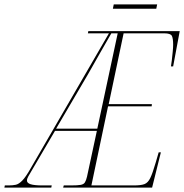

<svg xmlns="http://www.w3.org/2000/svg" viewBox="-77 -856 840 876"><path d="M-57 0 -55 -10H-38Q-19 -10 -5 -13Q9 -16 25 -32.5Q41 -49 63 -88L420 -704H324L326 -714H743L713 -553H703Q705 -563 707 -581.5Q709 -600 711 -619.5Q713 -639 713 -652Q713 -681 707 -692.5Q701 -704 672 -704H487L419 -381H616L615 -371H416L340 -10H534Q566 -10 582 -16Q598 -22 608.5 -43.5Q619 -65 633 -113L647 -161H657L617 0H211L214 -10H247Q277 -10 291 -12.5Q305 -15 310.5 -24Q316 -33 320 -50L365 -259H174L66 -75Q58 -61 52 -51Q46 -41 46 -32Q46 -21 62.5 -15.5Q79 -10 117 -10H159L157 0ZM179 -269H367L460 -704H431Q404 -658 378 -611.5Q352 -565 325 -518ZM438 -816 442 -836H640L636 -816Z"/></svg>

Font: Noto Serif Display ExtraCondensed Thin
Style: Italic
Weight: 100
Width: 2
Italic angle: -12°
Designer: Monotype Design Team
Foundry: Monotype Imaging Inc.
Version: Version 2.009